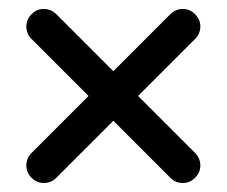

<svg xmlns="http://www.w3.org/2000/svg" viewBox="-20 -567 509 431"><path d="M178.7 -351.6 49.8 -480.5Q39.1 -492.2 39.1 -507.8Q39.1 -523.4 50.8 -535.2Q62.5 -546.9 78.1 -546.9Q94.2 -546.9 106.4 -535.2L234.4 -407.2L362.3 -535.2Q374.5 -546.9 390.6 -546.9Q406.2 -546.9 418 -535.2Q429.7 -523.4 429.7 -507.8Q429.7 -492.2 418.9 -480.5L290 -351.6L418.9 -222.7Q429.7 -210.9 429.7 -195.3Q429.7 -179.7 418 -168Q406.2 -156.2 390.6 -156.2Q375 -156.2 363.8 -166.5L234.4 -295.9L105 -166.5Q93.8 -156.2 78.1 -156.2Q62.5 -156.2 50.8 -168Q39.1 -179.7 39.1 -195.3Q39.1 -210.9 49.8 -222.7Z"/></svg>

Font: Comfortaa
Style: Regular
Weight: 400
Designer: Johan Aakerlund
Foundry: Johan Aakerlund
Version: Version 2.001; ttfautohint (v1.4.1)